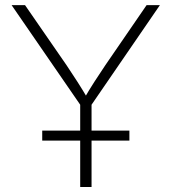

<svg xmlns="http://www.w3.org/2000/svg" viewBox="-20 -748 686 768"><path d="M300.8 0V-329.1L26.4 -727.5H80.1L246.1 -487.3Q269 -453.1 290 -420.4Q311 -387.7 333 -350.1H314.5Q336.4 -388.2 357.7 -421.1Q378.9 -454.1 401.4 -487.3L566.4 -727.5H619.6L346.2 -329.1V0ZM148.9 -185.5V-225.6H497.6V-185.5Z"/></svg>

Font: Inter 17pt ExtraLight
Style: Regular
Weight: 250
Version: Version 4.001;git-66647c0bb